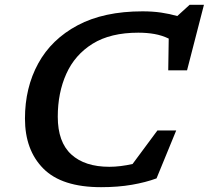

<svg xmlns="http://www.w3.org/2000/svg" viewBox="-20 -765 866 796"><path d="M629 -25.5Q584.5 -9 526.8 1Q469 11 399 11Q236.5 11 160 -65.8Q83.5 -142.5 83.5 -273.5Q83.5 -401.5 138.5 -502Q193.5 -602.5 302 -660.2Q410.5 -718 571 -718Q612.5 -718 648.2 -712.8Q684 -707.5 715 -698.5L766 -745H825.5L755.5 -473.5H677.5L679.5 -605Q651.5 -618.5 620.5 -624Q589.5 -629.5 553.5 -629.5Q438 -629.5 364.2 -583.8Q290.5 -538 255 -459.2Q219.5 -380.5 219.5 -281Q219.5 -176 275.5 -124.8Q331.5 -73.5 433.5 -73.5Q456 -73.5 480.2 -76.5Q504.5 -79.5 529.5 -85L632.5 -224H710.5Z"/></svg>

Font: Newsreader Caption Medium
Style: Italic
Weight: 500
Italic angle: -17°
Designer: Hugues Gentile
Foundry: Production Type
Version: Version 1.001